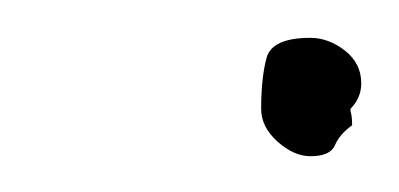

<svg xmlns="http://www.w3.org/2000/svg" viewBox="-20 -366 214 103"><path d="M173.8 -321.3Q173.8 -313.5 168 -307.6V-306.6Q168.9 -303.7 168.9 -298.8Q162.1 -293.9 159.7 -288.1Q157.2 -282.2 146.5 -282.2Q137.7 -282.2 128.9 -290Q120.1 -297.9 120.1 -307.6Q120.1 -324.2 123 -335Q126 -345.7 146.5 -345.7Q156.2 -345.7 165 -338.9Q173.8 -332 173.8 -321.3Z"/></svg>

Font: Calligraffitti
Style: Regular
Weight: 400
Designer: Dathan Boardman
Foundry: Open Window
Version: Version 1.001